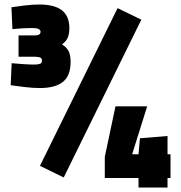

<svg xmlns="http://www.w3.org/2000/svg" viewBox="-20 -749 801 849"><path d="M156.4 -359.7Q125.6 -359.7 88.7 -364.1Q51.9 -368.5 27.2 -372.1L31.5 -469.5Q52.6 -467.5 82 -465.5Q111.4 -463.5 130.3 -463.5Q148.3 -463.5 156.9 -466.8Q165.6 -470 165.6 -481.2Q165.6 -490.2 159.3 -493.8Q153 -497.4 136.8 -498H62V-592.4H133.2Q147 -592.4 153.1 -596.4Q159.3 -600.5 159.3 -608.6Q159.3 -625.2 121.6 -625.2Q104 -625.2 77.8 -623.7Q51.6 -622.2 35 -620.2L30.6 -717Q54.6 -720.7 89.8 -724.9Q125 -729.1 153.8 -729.1Q220.8 -729.1 253.8 -703.4Q286.7 -677.8 286.7 -624.3Q286.7 -598.6 279 -581.4Q271.2 -564.3 253.9 -552.9Q272.5 -541.5 282.4 -524.8Q292.2 -508.1 292.2 -475.2Q292.2 -414 258.1 -386.8Q224.1 -359.7 156.4 -359.7ZM261.7 35.8 156.7 -15.7 499.9 -713 604.9 -662ZM592.5 80.2V38H443.4V-55.6L490.7 -278.9H630.8L564.4 -67H592.5L598.8 -137.6L720.8 -147.6V-67H734V38H720.8V80.2Z"/></svg>

Font: TitilliumWeb ExtraLight
Style: Regular
Weight: 400
Designer: Mohamed Gaber, Accademia di Belle Arti di Urbino and others
Foundry: Kief Type Foundry, Accademia di Belle Arti di Urbino and others
Version: Version 3.000; ttfautohint (v1.8.2)